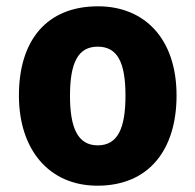

<svg xmlns="http://www.w3.org/2000/svg" viewBox="-20 -579 620 609"><path d="M540 -276C540 -458 437 -559 291 -559C128 -559 40 -451 40 -276C40 -105 135 10 289 10C454 10 540 -106 540 -276ZM202 -275C202 -381 228 -431 290 -431C353 -431 378 -380 378 -276C378 -171 353 -118 290 -118C228 -118 202 -171 202 -275Z"/></svg>

Font: Noto Sans Gujarati UI SemiCondensed ExtraBold
Style: Regular
Weight: 800
Width: 4
Designer: Jelle Bosma - Monotype Design Team, Universal Thirst
Foundry: Monotype Imaging Inc.
Version: Version 2.106